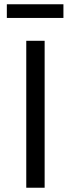

<svg xmlns="http://www.w3.org/2000/svg" viewBox="-20 -879 332 899"><path d="M277 -795H12V-859H277ZM189 -688V0H103V-688Z"/></svg>

Font: FiraGO Book
Style: Regular
Weight: 350
Designer: bBox Type
Foundry: bBox Type GmbH
Version: Version 1.001;PS 001.001;hotconv 1.0.88;makeotf.lib2.5.64775